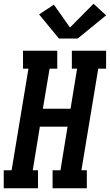

<svg xmlns="http://www.w3.org/2000/svg" viewBox="-39 -1006 587 1026"><path d="M-19 0V-96H23L113 -639H84V-735H267V-639H226L190 -425H338L373 -639H345V-735H528V-639H486L396 -96H425V0H242V-96H284L322 -329H174L136 -96H164V0ZM276 -800 170 -929 249 -981 335 -859 461 -986 528 -924 376 -800Z"/></svg>

Font: Iosevka Curly Slab Oblique
Style: Bold
Weight: 700
Italic angle: -9°
Monospace: yes
Designer: Belleve Invis
Foundry: Belleve Invis
Version: Version 11.1.0; ttfautohint (v1.8.3)